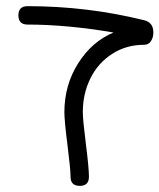

<svg xmlns="http://www.w3.org/2000/svg" viewBox="-20 -606 520 626"><path d="M40 -556.2Q40 -585.9 69.8 -585.9Q265.1 -585.9 450.2 -540Q480 -532.7 480 -500Q480 -483.9 472.2 -471.9Q464.4 -460 450.2 -460Q391.6 -460 345.5 -430.2Q299.3 -400.4 274.7 -350.3Q250 -300.3 250 -240.2Q250 -215.8 260 -136.7Q270 -57.6 270 -29.8Q270 0 240.2 0Q210 0 210 -29.8Q210 -54.2 200 -133.3Q189.9 -212.4 189.9 -240.2Q189.9 -328.6 234.9 -399.7Q279.8 -470.7 350.1 -500Q198.2 -525.9 69.8 -525.9Q40 -525.9 40 -556.2Z"/></svg>

Font: Pecita
Style: Book
Weight: 400
Width: 6
Version: Version 3.4.1